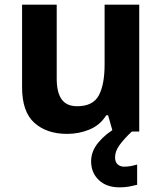

<svg xmlns="http://www.w3.org/2000/svg" viewBox="-20 -566 697 826"><path d="M579 -546V0H465L445 -70H437Q411 -28 365.5 -9Q320 10 269 10Q181 10 128 -37.5Q75 -85 75 -190V-546H224V-227Q224 -169 245 -139Q266 -109 312 -109Q380 -109 405 -155.5Q430 -202 430 -289V-546ZM475 111Q475 131 486 141Q497 151 514 151Q530 151 545 148Q560 145 570 142V229Q554 233 536 236.5Q518 240 494 240Q438 240 405 208.5Q372 177 372 128Q372 84 404 46Q436 8 482 -17L547 0Q513 32 494 58.5Q475 85 475 111Z"/></svg>

Font: Noto Sans Sinhala
Style: Bold
Weight: 700
Designer: Jelle Bosma - Monotype Design Team
Foundry: Monotype Imaging Inc.
Version: Version 2.006; ttfautohint (v1.8.4.7-5d5b)